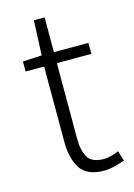

<svg xmlns="http://www.w3.org/2000/svg" viewBox="-101 -675 519 742"><g transform="rotate(-15 158.5 -304.0)"><path d="M225 12Q154 12 128 -29Q102 -70 102 -136V-437H28V-477L104 -481L110 -620H153V-481H291V-437H153V-133Q153 -87 169.5 -59.5Q186 -32 234 -32Q247 -32 263.5 -36.5Q280 -41 293 -47L306 -6Q285 1 263 6.5Q241 12 225 12Z"/></g></svg>

Font: Assistant Light
Style: Regular
Weight: 300
Designer: Hebrew By Ben Nathan, Latin by Paul Hunt
Version: Version 3.000